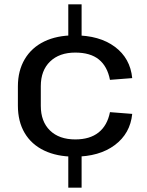

<svg xmlns="http://www.w3.org/2000/svg" viewBox="-20 -810 672 880"><path d="M354 -790V-635H293V-790ZM354 -105V50H293V-105ZM321 -92Q241 -92 182.5 -120Q124 -148 93 -200.5Q62 -253 62 -326V-414Q62 -486 93.5 -539Q125 -592 183 -620Q241 -648 321 -648Q436 -648 506.5 -595.5Q577 -543 586 -452L484 -444Q472 -506 433 -537.5Q394 -569 325 -569Q252 -569 209.5 -528Q167 -487 167 -415V-325Q167 -253 209 -212Q251 -171 325 -171Q392 -171 432 -203Q472 -235 484 -296L586 -288Q577 -198 506 -145Q435 -92 321 -92Z"/></svg>

Font: Pathway Extreme 8pt Thin 12pt Medium
Style: Regular
Weight: 500
Version: Version 1.001;gftools[0.9.26]